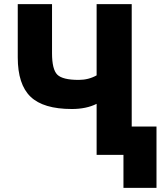

<svg xmlns="http://www.w3.org/2000/svg" viewBox="-20 -750 814 930"><path d="M448 -247Q398 -222 328 -222Q190 -222 128 -281.5Q66 -341 66 -472V-730H232V-492Q232 -414 257.5 -388.5Q283 -363 361 -363Q409 -363 448 -385V-730H618V-137H738V160H578V0H564H448Z"/></svg>

Font: M PLUS 1p ExtraBold
Style: Regular
Weight: 800
Version: Version 1.062